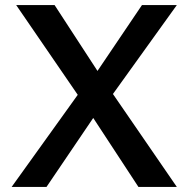

<svg xmlns="http://www.w3.org/2000/svg" viewBox="-20 -740 747 760"><path d="M528 0 317 -322 44 -720H196L394 -416L680 0ZM336 -415 542 -720H680L384 -308ZM370 -304 164 0H26L321 -411Z"/></svg>

Font: Instrument Sans SemiBold
Style: Regular
Weight: 600
Designer: Rodrigo Fuenzalida
Foundry: fragTYPE
Version: Version 1.000;gftools[0.9.28]